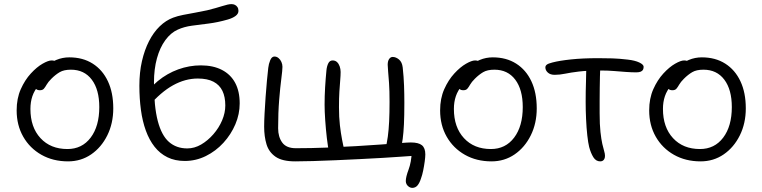

<svg xmlns="http://www.w3.org/2000/svg" viewBox="-20 -773 3709 934"><path d="M311 12Q238 12 181.5 -20Q125 -52 93 -108Q61 -164 61 -236Q61 -294 81 -339Q101 -384 130 -415.5Q159 -447 187 -463Q215 -479 231 -479Q239 -479 244.5 -477Q250 -475 253 -470.5Q256 -466 256 -458Q256 -442 250 -430Q244 -418 224 -405Q189 -382 168 -357.5Q147 -333 137.5 -305Q128 -277 128 -243Q128 -154 177 -101Q226 -48 308 -48Q379 -48 421 -103.5Q463 -159 463 -252Q463 -337 426.5 -385.5Q390 -434 325 -434Q291 -434 270.5 -422Q250 -410 230 -390Q214 -374 207 -361.5Q200 -349 193.5 -341.5Q187 -334 174 -334Q161 -334 154.5 -341Q148 -348 148 -363Q148 -383 162 -406Q176 -429 200 -449Q224 -469 254 -481.5Q284 -494 317 -494Q383 -494 431 -463.5Q479 -433 505 -377.5Q531 -322 531 -246Q531 -173 502 -114.5Q473 -56 423.5 -22Q374 12 311 12Z M879 10Q831 10 794.5 -8Q758 -26 732 -59Q706 -92 689.5 -137.5Q673 -183 665.5 -238.5Q658 -294 658 -356Q658 -421 670.5 -475.5Q683 -530 705 -573Q727 -616 757 -645Q787 -674 822 -687Q843 -695 871 -700.5Q899 -706 930 -711.5Q961 -717 988 -723Q1032 -734 1061.5 -743.5Q1091 -753 1106 -753Q1115 -753 1122.5 -749.5Q1130 -746 1135 -738.5Q1140 -731 1140 -720Q1140 -706 1126 -695.5Q1112 -685 1088 -678Q1039 -664 995 -658.5Q951 -653 913.5 -648Q876 -643 845 -629Q811 -614 784.5 -578Q758 -542 743.5 -489.5Q729 -437 729 -372Q729 -255 747.5 -184.5Q766 -114 802 -82.5Q838 -51 891 -51Q926 -51 958.5 -70Q991 -89 1018 -120Q1045 -151 1060.5 -187.5Q1076 -224 1076 -260Q1076 -302 1062 -331Q1048 -360 1018.5 -375.5Q989 -391 942 -391Q881 -391 821.5 -358Q762 -325 703 -256L671 -287Q702 -341 747.5 -378.5Q793 -416 847 -435.5Q901 -455 957 -455Q1017 -455 1059.5 -433Q1102 -411 1124 -370Q1146 -329 1146 -270Q1146 -218 1125 -168.5Q1104 -119 1067 -78.5Q1030 -38 981.5 -14Q933 10 879 10Z M1985 141Q1978 141 1970.5 136.5Q1963 132 1958.5 124.5Q1954 117 1954 108Q1954 88 1967.5 52Q1981 16 1983 -33L1991 -15Q1973 -14 1934 -11Q1895 -8 1842 -5Q1789 -2 1730 1Q1671 4 1612 6.5Q1553 9 1502.5 10.5Q1452 12 1416 12Q1353 12 1320.5 -10.5Q1288 -33 1276.5 -71Q1265 -109 1265 -157Q1265 -183 1267 -221Q1269 -259 1272 -301Q1275 -343 1278.5 -380.5Q1282 -418 1285 -443Q1287 -462 1294.5 -480Q1302 -498 1315 -498Q1326 -498 1335 -490.5Q1344 -483 1349 -471.5Q1354 -460 1354 -448Q1354 -432 1348.5 -390Q1343 -348 1338 -286.5Q1333 -225 1333 -149Q1333 -107 1353 -79.5Q1373 -52 1419 -52Q1494 -52 1568.5 -55Q1643 -58 1710.5 -62Q1778 -66 1833 -70Q1888 -74 1926 -77Q1964 -80 1978 -80Q2016 -80 2032.5 -66.5Q2049 -53 2049 -22Q2049 -9 2046 13Q2043 35 2038.5 57Q2034 79 2028 95Q2021 117 2011 129Q2001 141 1985 141ZM1582 -26Q1575 -58 1570 -101.5Q1565 -145 1562 -188.5Q1559 -232 1559 -264Q1559 -306 1561.5 -348Q1564 -390 1568 -431Q1570 -451 1577 -465Q1584 -479 1598 -479Q1611 -479 1619.5 -471Q1628 -463 1632.5 -450Q1637 -437 1637 -423Q1637 -406 1635 -383Q1633 -360 1631 -328Q1629 -296 1629 -252Q1629 -202 1633.5 -163.5Q1638 -125 1644 -94Q1650 -63 1656 -35ZM1928 -40 1854 -45Q1862 -75 1866.5 -108Q1871 -141 1873 -182.5Q1875 -224 1875 -277Q1875 -333 1872.5 -369Q1870 -405 1868 -426Q1866 -447 1866 -458Q1866 -476 1873 -486Q1880 -496 1890 -496Q1906 -496 1921 -483.5Q1936 -471 1939 -445Q1944 -399 1945.5 -357Q1947 -315 1947 -273Q1947 -210 1945 -168.5Q1943 -127 1939 -97.5Q1935 -68 1928 -40Z M2371 12Q2298 12 2241.5 -20Q2185 -52 2153 -108Q2121 -164 2121 -236Q2121 -294 2141 -339Q2161 -384 2190 -415.5Q2219 -447 2247 -463Q2275 -479 2291 -479Q2299 -479 2304.5 -477Q2310 -475 2313 -470.5Q2316 -466 2316 -458Q2316 -442 2310 -430Q2304 -418 2284 -405Q2249 -382 2228 -357.5Q2207 -333 2197.5 -305Q2188 -277 2188 -243Q2188 -154 2237 -101Q2286 -48 2368 -48Q2439 -48 2481 -103.5Q2523 -159 2523 -252Q2523 -337 2486.5 -385.5Q2450 -434 2385 -434Q2351 -434 2330.5 -422Q2310 -410 2290 -390Q2274 -374 2267 -361.5Q2260 -349 2253.5 -341.5Q2247 -334 2234 -334Q2221 -334 2214.5 -341Q2208 -348 2208 -363Q2208 -383 2222 -406Q2236 -429 2260 -449Q2284 -469 2314 -481.5Q2344 -494 2377 -494Q2443 -494 2491 -463.5Q2539 -433 2565 -377.5Q2591 -322 2591 -246Q2591 -173 2562 -114.5Q2533 -56 2483.5 -22Q2434 12 2371 12Z M2678 -409Q2657 -409 2645 -420Q2633 -431 2633 -445Q2633 -453 2640 -458.5Q2647 -464 2667 -469Q2701 -478 2758 -484Q2815 -490 2890 -490Q2927 -490 2959.5 -489Q2992 -488 3034 -483Q3069 -479 3090 -469Q3111 -459 3111 -448Q3111 -440 3108 -434Q3105 -428 3097 -424.5Q3089 -421 3075 -421Q3053 -421 3025.5 -423Q2998 -425 2967.5 -427.5Q2937 -430 2905 -430Q2837 -430 2796 -425Q2755 -420 2729 -414.5Q2703 -409 2678 -409ZM2900 12Q2879 12 2866.5 -8Q2854 -28 2846 -58Q2841 -78 2837 -114Q2833 -150 2831 -193.5Q2829 -237 2829 -278Q2829 -331 2830.5 -372.5Q2832 -414 2832 -442L2900 -447Q2899 -427 2898.5 -401Q2898 -375 2897.5 -345Q2897 -315 2897 -283.5Q2897 -252 2897 -222Q2897 -167 2901 -131Q2905 -95 2910 -73Q2915 -51 2919 -38Q2923 -25 2923 -15Q2923 -6 2920 0Q2917 6 2912 9Q2907 12 2900 12Z M3388 12Q3315 12 3258.5 -20Q3202 -52 3170 -108Q3138 -164 3138 -236Q3138 -294 3158 -339Q3178 -384 3207 -415.5Q3236 -447 3264 -463Q3292 -479 3308 -479Q3316 -479 3321.5 -477Q3327 -475 3330 -470.5Q3333 -466 3333 -458Q3333 -442 3327 -430Q3321 -418 3301 -405Q3266 -382 3245 -357.5Q3224 -333 3214.5 -305Q3205 -277 3205 -243Q3205 -154 3254 -101Q3303 -48 3385 -48Q3456 -48 3498 -103.5Q3540 -159 3540 -252Q3540 -337 3503.5 -385.5Q3467 -434 3402 -434Q3368 -434 3347.5 -422Q3327 -410 3307 -390Q3291 -374 3284 -361.5Q3277 -349 3270.5 -341.5Q3264 -334 3251 -334Q3238 -334 3231.5 -341Q3225 -348 3225 -363Q3225 -383 3239 -406Q3253 -429 3277 -449Q3301 -469 3331 -481.5Q3361 -494 3394 -494Q3460 -494 3508 -463.5Q3556 -433 3582 -377.5Q3608 -322 3608 -246Q3608 -173 3579 -114.5Q3550 -56 3500.5 -22Q3451 12 3388 12Z"/></svg>

Font: Shantell Sans Light
Style: Regular
Weight: 300
Designer: Stephen Nixon, Anya Danilova, Shantell Martin
Foundry: Arrow Type
Version: Version 1.011;[c5ecc13dd]